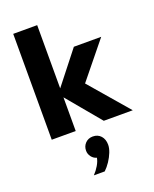

<svg xmlns="http://www.w3.org/2000/svg" viewBox="-182 -821 985 1227"><g transform="rotate(-20 310.0 -207.0)"><path d="M226 0H63V-720H226V-290L399 -510H585L386 -265L614 0H417L226 -229ZM312 306H238Q260 283 275.5 256.5Q291 230 295 207Q273 201 259 182.5Q245 164 245 141Q245 111 265 90.5Q285 70 316 70Q350 70 370.5 93Q391 116 391 153Q391 176 380 204Q369 232 351 259Q333 286 312 306Z"/></g></svg>

Font: Wix Madefor Text ExtraBold
Style: Regular
Weight: 800
Designer: Dalton Maag Ltd
Foundry: Dalton Maag Ltd
Version: Version 3.100